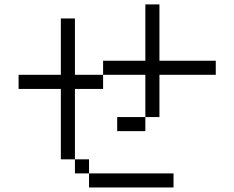

<svg xmlns="http://www.w3.org/2000/svg" viewBox="-20 -832 1040 852"><path d="M750 0V-62.5H375V0ZM937.5 -500V-562.5H687.5Q687.5 -562.5 687.5 -812.5H625Q625 -812.5 625 -562.5H437.5V-500H312.5Q312.5 -500 312.5 -750H250Q250 -750 250 -500H62.5V-437.5H250V-125H312.5V-62.5H375V-125H312.5V-437.5H437.5V-500H625V-312.5H500V-250H625V-312.5H687.5V-500Z"/></svg>

Font: UnifontExMono
Style: Regular
Weight: 500
Version: Version 15.0.06